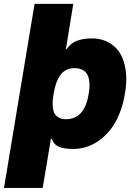

<svg xmlns="http://www.w3.org/2000/svg" viewBox="-50 -747 685 972"><path d="M125 -727.3H321L283.7 -498.6H288.4Q320 -552.6 416.2 -552.6Q448.5 -552.6 477.1 -542.4Q505.7 -532.3 529.8 -511Q554 -489.7 568.5 -456.5Q583.1 -423.3 587.9 -377.5Q592.7 -331.7 582.4 -272.7Q573.5 -217 554.3 -170.6Q535.2 -124.3 509.8 -91.8Q484.4 -59.3 453.3 -36.8Q422.2 -14.2 389 -3.6Q355.8 7.1 321 7.1Q301.5 7.1 286.6 5.3Q271.7 3.6 255.7 -1.4Q239.7 -6.4 228.7 -17Q217.7 -27.7 213.1 -44H207.7L166.2 204.5H-29.8ZM399.1 -272.7Q420.8 -402 326.7 -402Q306.5 -402 290.3 -394.9Q274.1 -387.8 263.1 -376.2Q252.1 -364.7 243.8 -347.5Q235.4 -330.3 230.5 -312.5Q225.5 -294.7 221.6 -272.7Q218 -251.1 216.8 -234Q215.6 -217 218 -199.2Q220.5 -181.5 227.6 -169.9Q234.7 -158.4 248.9 -150.9Q263.1 -143.5 284.1 -143.5Q378.6 -143.5 399.1 -272.7Z"/></svg>

Font: Karasuma Gothic
Style: Italic
Weight: 900
Italic angle: -9.39999°
Designer: Rasmus Andersson / Ryoko Nishizuka
Foundry: Genbu
Version: Version 1.00